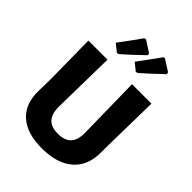

<svg xmlns="http://www.w3.org/2000/svg" viewBox="-254 -1018 1152 1152"><g transform="rotate(45 322.0 -442.5)"><path d="M341 -752Q349 -763 386.5 -813.5Q424 -864 443 -892L454 -895L528 -848L530 -835Q446 -755 402 -717L389 -713ZM180 -752Q263 -863 282 -892L294 -895L367 -848L369 -835Q295 -763 242 -717L229 -713ZM590 -645 584 -318 583 -225Q584 -112 513.5 -51Q443 10 313 10Q187 10 120.5 -50Q54 -110 57 -222L59 -320L55 -645H217L210 -244Q209 -180 236 -150Q263 -120 320 -120Q378 -120 405.5 -149.5Q433 -179 432 -240L425 -645Z"/></g></svg>

Font: Alegreya Sans SC ExtraBold
Style: Regular
Weight: 800
Designer: Juan Pablo del Peral
Foundry: Huerta Tipografica
Version: Version 2.007